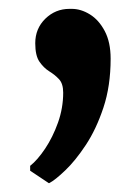

<svg xmlns="http://www.w3.org/2000/svg" viewBox="-20 -171 314 433"><path d="M90 242 48 214V203Q64.5 190 81.8 164.2Q99 138.5 110.8 105.5Q122.5 72.5 122.5 38Q122.5 17.5 113 7.5Q103.5 -2.5 91 -10.2Q78.5 -18 69 -31.8Q59.5 -45.5 59.5 -73.5Q59.5 -106.5 82.2 -128.8Q105 -151 136.5 -151H142Q162.5 -151 182.8 -138.5Q203 -126 216.2 -101Q229.5 -76 229.5 -38.5Q229.5 23 213.2 71.8Q197 120.5 173.5 156Q150 191.5 127.2 213.2Q104.5 235 91 242Z"/></svg>

Font: Merriweather 24pt
Style: Bold
Weight: 700
Designer: Eben Sorkin
Foundry: Eben Sorkin
Version: Version 2.100